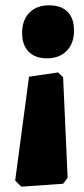

<svg xmlns="http://www.w3.org/2000/svg" viewBox="-20 -504 314 721"><path d="M156 -285Q112 -285 87.5 -310Q63 -335 63 -380Q63 -428 90 -456Q117 -484 164 -484Q210 -484 234 -459.5Q258 -435 258 -389Q258 -341 230.5 -313Q203 -285 156 -285ZM60 197 37 174 89 -216 198 -232 217 -214 234 164 217 186Z"/></svg>

Font: Alegreya Sans Black
Style: Regular
Weight: 900
Designer: Juan Pablo del Peral
Foundry: Huerta Tipografica
Version: Version 2.007